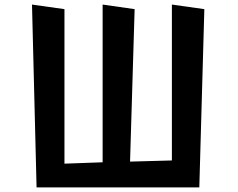

<svg xmlns="http://www.w3.org/2000/svg" viewBox="-20 -820 1040 840"><path d="M140 0 120 -800 262 -780V-104L429 -110V-800L569 -780L549 -113L732 -118V-800L874 -780L852 0Z"/></svg>

Font: RocknRoll One
Style: Regular
Weight: 400
Designer: Fontworks Inc.
Foundry: Fontworks Inc.
Version: Version 1.100